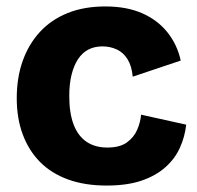

<svg xmlns="http://www.w3.org/2000/svg" viewBox="-20 -562 611 596"><path d="M311 14Q243 14 191 -5Q139 -24 104 -59.5Q69 -95 50.5 -145Q32 -195 32 -257Q32 -321 50.5 -373Q69 -425 104 -463Q139 -501 190 -521.5Q241 -542 307 -542Q373 -542 421 -521Q469 -500 499.5 -462Q530 -424 541 -374L392 -324Q389 -357 376 -378Q363 -399 342.5 -408.5Q322 -418 298 -418Q273 -418 254 -408Q235 -398 222 -378Q209 -358 202 -329.5Q195 -301 195 -264Q195 -211 208.5 -175.5Q222 -140 248.5 -122Q275 -104 313 -104Q352 -104 374 -120Q396 -136 406 -159.5Q416 -183 418 -206L558 -175Q554 -138 538.5 -103.5Q523 -69 493 -42.5Q463 -16 418.5 -1Q374 14 311 14Z"/></svg>

Font: Bricolage Grotesque 96pt ExtraBold ExtraBold
Style: Regular
Weight: 800
Version: Version 1.001;gftools[0.9.33.dev8+g029e19f]